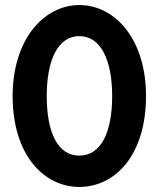

<svg xmlns="http://www.w3.org/2000/svg" viewBox="-20 -732 638 760"><path d="M30 -352C30 -118 154 8 294 8C436 8 558 -118 558 -352C558 -576 436 -712 294 -712C154 -712 30 -576 30 -352ZM165 -352C165 -492 208 -589 294 -589C380 -589 424 -492 424 -352C424 -208 380 -116 294 -116C208 -116 165 -208 165 -352Z"/></svg>

Font: Ampere
Style: SCCnd
Weight: 400
Version: Version 1